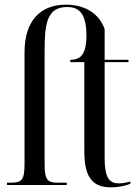

<svg xmlns="http://www.w3.org/2000/svg" viewBox="-20 -792 595 822"><path d="M455 10C491 10 520 2 538 -5V-15C517 -9 503 -7 488 -7C447 -7 428 -33 428 -115V-526H530V-536H428V-667C406 -732 346 -772 262 -772C151 -772 85 -701 85 -568V-88C85 -22 72 -10 30 -10H10V0H266V-10H225C184 -10 171 -22 171 -88V-567C171 -680 176 -762 267 -762C311 -762 350 -743 350 -641C350 -557 324 -536 281 -536V-526H341V-144C341 -28 380 10 455 10Z"/></svg>

Font: Noto Serif Display ExtraCondensed
Style: Regular
Weight: 400
Width: 2
Designer: Monotype Design Team
Foundry: Monotype Imaging Inc.
Version: Version 2.009